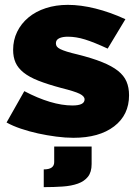

<svg xmlns="http://www.w3.org/2000/svg" viewBox="-20 -557 567 790"><path d="M282 10Q249 10 211 5Q173 0 136.5 -8Q100 -16 66 -27.5Q32 -39 7 -53L80 -182Q135 -153 185 -138Q235 -123 278 -123Q328 -123 328 -148Q328 -161 308 -171Q288 -181 232 -195Q176 -210 138 -225Q100 -240 77 -258.5Q54 -277 44 -299.5Q34 -322 34 -352Q34 -392 50.5 -426Q67 -460 97 -485Q127 -510 168.5 -523.5Q210 -537 259 -537Q312 -537 372.5 -522Q433 -507 496 -478L423 -357Q367 -383 330 -394.5Q293 -406 259 -406Q237 -406 223.5 -399.5Q210 -393 210 -379Q210 -371 214 -365.5Q218 -360 228 -355Q238 -350 255.5 -344.5Q273 -339 299 -333Q359 -318 400 -301.5Q441 -285 465.5 -265.5Q490 -246 500.5 -221.5Q511 -197 511 -165Q511 -84 449.5 -37Q388 10 282 10ZM160 140Q203 140 203 110V46H357V118Q357 151 342 170Q327 189 300.5 198.5Q274 208 238 210.5Q202 213 160 213Z"/></svg>

Font: Raleway
Style: Heavy
Weight: 900
Designer: Matt McInerney, Pablo Impallari, Rodrigo Fuenzalida
Foundry: Matt McInerney, Pablo Impallari, Rodrigo Fuenzalida
Version: Version 2.001; ttfautohint (v0.8) -G 200 -r 50